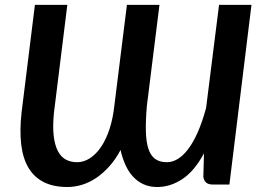

<svg xmlns="http://www.w3.org/2000/svg" viewBox="-20 -742 1053 770"><path d="M988.5 -722.5 900 -2H832.5Q800 -2 795.5 -32.5L798 -127Q759.5 -55.5 711.2 -23.8Q663 8 610.5 8Q579.5 8 555.2 -3.2Q531 -14.5 513 -34.2Q495 -54 482.8 -81.2Q470.5 -108.5 463.5 -140.5Q444 -103.5 419.2 -75.8Q394.5 -48 367 -29.2Q339.5 -10.5 309.8 -1.2Q280 8 250.5 8Q194 8 155.2 -11.8Q116.5 -31.5 94 -69.5Q71.5 -107.5 65 -163.2Q58.5 -219 66.5 -291L120 -722.5H250L196.5 -291Q191 -236.5 195.2 -198.5Q199.5 -160.5 211.8 -136.8Q224 -113 243.8 -102.2Q263.5 -91.5 289 -91.5Q316.5 -91.5 341.5 -108Q366.5 -124.5 386.2 -154.2Q406 -184 419.5 -225.5Q433 -267 438.5 -317.5L489 -722.5H619.5L569 -317.5Q564 -259 565 -216.2Q566 -173.5 575 -145.8Q584 -118 602 -104.8Q620 -91.5 649.5 -91.5Q671 -91.5 692.5 -104.2Q714 -117 734.2 -143.5Q754.5 -170 772.8 -211Q791 -252 806.5 -309L858.5 -722.5Z"/></svg>

Font: Lato 2
Style: Bold Italic
Weight: 700
Italic angle: -7°
Designer: Lukasz Dziedzic with Adam Twardoch and Botio Nikoltchev
Foundry: tyPoland Lukasz Dziedzic
Version: Version 2.015; 2015-08-06; http://www.latofonts.com/